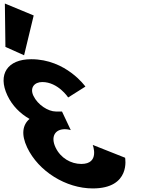

<svg xmlns="http://www.w3.org/2000/svg" viewBox="-207 -1060 860 1080"><path d="M-176.5 -796.2 -71.5 -749.1 -17.5 -973 -179.6 -1040.2ZM176.5 -511.8C176.5 -511.8 119.4 -598.5 31 -598.5C-14 -598.5 -40.4 -566.2 -19.1 -521.2C5 -470.2 64.3 -432.8 106.8 -432.8H141.7L191.1 -328.2C191.1 -328.2 175.1 -333.3 158.1 -333.3C102 -333.3 77 -290.8 105.5 -230.5C133.7 -171 191.8 -137.8 250.5 -137.8C355.9 -137.8 314.6 -244.9 314.6 -244.9L496.7 -172.7C496.7 -172.7 530.6 -0.1 314.7 -0.1C164.3 -0.1 9.2 -96.2 -54.3 -230.5C-89.2 -304.4 -79.7 -358 -40.9 -391.1C-93.3 -420.9 -138 -465.1 -165.3 -522.9C-221.5 -641.9 -164.8 -726.9 -31.4 -726.9C165 -726.9 273.4 -573 273.4 -573Z"/></svg>

Font: Hussar
Style: BdOpOblFive
Weight: 700
Foundry: Cannot Into Space Fonts
Version: Version 2.00